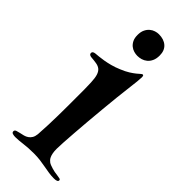

<svg xmlns="http://www.w3.org/2000/svg" viewBox="-234 -814 771 771"><g transform="rotate(45 151.0 -429.0)"><path d="M154.8 -783.2Q183.6 -783.2 200.7 -768.1Q217.8 -752.9 217.8 -725.1Q217.8 -706.5 211.9 -694.1Q206.1 -681.6 196.8 -674.1Q187.5 -666.5 176.5 -663.3Q165.5 -660.2 154.8 -660.2Q145.5 -660.2 135.3 -663.1Q125 -666 116.2 -673.1Q107.4 -680.2 101.8 -691.7Q96.2 -703.1 96.2 -720.2Q96.2 -738.3 102.1 -750.2Q107.9 -762.2 116.7 -769.5Q125.5 -776.9 135.7 -780Q146 -783.2 154.8 -783.2ZM224.1 -623Q229 -623 229 -611.8Q229 -604.5 227.3 -587.6Q225.6 -570.8 223.1 -551.8Q219.2 -521.5 215.3 -484.6Q211.4 -447.8 207.8 -408.9Q204.1 -370.1 200.9 -332Q197.8 -293.9 195.3 -261.5Q192.9 -229 191.4 -204.3Q189.9 -179.7 189.9 -168Q189.9 -152.8 191.9 -143.1Q193.8 -133.3 196.8 -127Q199.7 -120.6 203.4 -116.7Q207 -112.8 210.9 -109.9Q215.3 -106.9 221.7 -104.5Q228 -102.1 235.4 -99.9Q242.7 -97.7 250.2 -96.2Q257.8 -94.7 264.2 -94.2Q274.4 -92.3 280.8 -91.3Q287.1 -90.3 287.1 -85Q287.1 -75.2 266.1 -75.2Q251.5 -75.2 236.8 -77.4Q222.2 -79.6 206.8 -82.5Q191.4 -85.4 174.8 -87.6Q158.2 -89.8 139.2 -89.8Q121.6 -89.8 107.4 -88.9Q93.3 -87.9 81.5 -86.4Q69.8 -85 59.6 -84Q49.3 -83 39.1 -83Q30.8 -83 23.9 -85.2Q17.1 -87.4 17.1 -94.2Q17.1 -101.1 24.7 -103.8Q32.2 -106.4 40 -107.9Q49.8 -109.9 59.1 -112.3Q68.4 -114.7 75.9 -119.9Q83.5 -125 88.6 -133.5Q93.8 -142.1 95.2 -155.8Q97.2 -182.6 98.1 -210.4Q99.1 -238.3 99.6 -265.4Q100.1 -292.5 100.1 -318.1Q100.1 -343.8 100.1 -366.2Q100.1 -393.1 100.1 -415.3Q100.1 -437.5 99.1 -453.1Q98.1 -478 93.5 -492.2Q88.9 -506.3 80.3 -513.2Q71.8 -520 58.6 -522.2Q45.4 -524.4 26.9 -525.9Q21.5 -526.9 18.3 -529.3Q15.1 -531.7 15.1 -537.1Q15.1 -546.4 29.8 -547.9Q37.1 -548.3 48.3 -549.6Q59.6 -550.8 74.5 -553.2Q89.4 -555.7 106.9 -560.3Q124.5 -564.9 144 -573.2Q165.5 -582 179.4 -590.8Q193.4 -599.6 202.1 -606.7Q210.9 -613.8 215.8 -618.4Q220.7 -623 224.1 -623Z"/></g></svg>

Font: Henny Penny
Style: Regular
Weight: 400
Version: Version 1.001